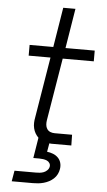

<svg xmlns="http://www.w3.org/2000/svg" viewBox="-62 -774 575 1034"><g transform="rotate(5 225.0 -257.5)"><path d="M42 220 52 162H167Q177 162 188 161Q199 160 209.5 156Q220 152 228.5 143.5Q237 135 239 124Q241 114 235.5 105Q230 96 220.5 92Q211 88 200.5 86.5Q190 85 180 85H147L165 -26Q155 -36 148 -48Q141 -60 137.5 -74.5Q134 -89 134.5 -104Q135 -119 138 -134L192 -462H74V-520H202L237 -735H303L268 -520H426V-462H258L202 -124Q200 -112 201 -99.5Q202 -87 208.5 -77Q215 -67 226 -62.5Q237 -58 250 -58H344L345 0H250Q244 0 238 0Q232 0 226 -1L218 45Q235 47 250.5 53Q266 59 277.5 70.5Q289 82 293.5 98Q298 114 295 132Q293 146 286 160Q279 174 267.5 184.5Q256 195 242.5 202Q229 209 214.5 213Q200 217 185.5 218.5Q171 220 157 220Z"/></g></svg>

Font: Iosevka Etoile Light
Style: Italic
Weight: 300
Italic angle: -9°
Designer: Belleve Invis
Foundry: Belleve Invis
Version: Version 22.1.2; ttfautohint (v1.8.4)